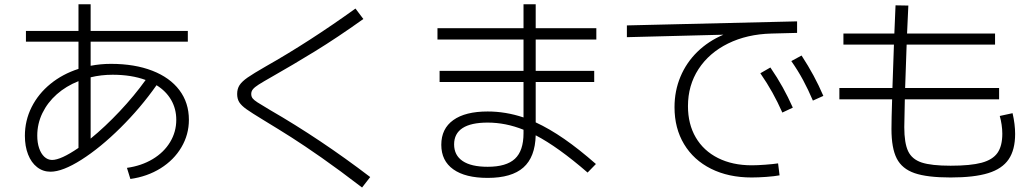

<svg xmlns="http://www.w3.org/2000/svg" viewBox="-20 -793 4728 878"><path d="M98.6 -651.4H338.9V-773.4H394.5V-651.4H838.9V-602.5H394.5V-492.2Q439.5 -501 487.3 -501Q595.7 -501 676.3 -469.7Q756.8 -438.5 800.3 -380.9Q843.8 -323.2 843.8 -245.1Q843.8 -177.7 809.6 -119.6Q775.4 -61.5 714.4 -23.4Q653.3 14.6 576.2 25.4L560.5 -25.4Q627 -34.7 678.2 -65.4Q729.5 -96.2 757.8 -143.1Q786.1 -189.9 786.1 -245.1Q786.1 -295.4 762.7 -335.9Q739.3 -376.5 695.8 -403.3Q623 -299.8 530.8 -208.5Q438.5 -117.2 352.3 -62.5Q266.1 -7.8 210.9 -7.8Q176.3 -7.8 149.7 -28.6Q123 -49.3 108.4 -86.7Q93.8 -124 93.8 -171.9Q93.8 -241.7 124.5 -303Q155.3 -364.3 210.7 -409.4Q266.1 -454.6 338.9 -478V-602.5H98.6ZM217.8 -61.5Q258.3 -61.5 338.9 -116.7V-421.9Q282.2 -399.4 239.7 -361.8Q197.3 -324.2 173.8 -275.6Q150.4 -227.1 150.4 -172.9Q150.4 -140.6 158.9 -115.5Q167.5 -90.3 182.6 -76.2Q197.8 -62 217.8 -61.5ZM646 -427.2Q581.1 -451.2 495.1 -451.2Q442.4 -451.2 394.5 -439.5V-159.2Q460.4 -212.9 527.1 -283.7Q593.8 -354.5 646 -427.2Z M1184.6 -244.1Q1129.9 -277.3 1106.9 -293.7Q1084 -310.1 1074.2 -325.4Q1064.5 -340.8 1064.5 -363.3Q1064.5 -386.7 1075.4 -403.6Q1086.4 -420.4 1112.3 -438.5Q1138.2 -456.5 1195.3 -489.3Q1393.1 -601.1 1605.5 -753.9L1641.6 -706.1Q1521 -620.1 1419.9 -558.1Q1318.8 -496.1 1227.5 -444.3Q1181.2 -418 1162.8 -406.2Q1144.5 -394.5 1136.7 -385Q1128.9 -375.5 1128.9 -363.3Q1128.9 -351.6 1135 -343.5Q1141.1 -335.4 1157.2 -325Q1173.3 -314.5 1214.8 -290Q1445.8 -156.7 1672.9 16.6L1635.7 64.5Q1532.7 -14.6 1450.9 -71.8Q1369.1 -128.9 1313.5 -164.3Q1257.8 -199.7 1184.6 -244.1Z M1998 -130.9Q1998 -204.6 2053 -243.9Q2107.9 -283.2 2210 -283.2Q2292.5 -283.2 2374 -255.9V-418H1990.2V-468.8H2374V-612.3H1980.5V-664.1H2374V-773.4H2429.7V-664.1H2707V-612.3H2429.7V-468.8H2697.3V-418H2429.7V-233.4Q2492.2 -204.6 2560.1 -157.7Q2627.9 -110.8 2705.1 -43L2667 -3.9Q2531.7 -121.1 2429.7 -174.3Q2427.2 -74.7 2373.5 -27.1Q2319.8 20.5 2210 20.5Q2107.9 20.5 2053 -18.6Q1998 -57.6 1998 -130.9ZM2210 -30.3Q2295.4 -30.3 2334.7 -66.9Q2374 -103.5 2374 -183.6V-199.7Q2292.5 -232.4 2210 -232.4Q2133.8 -232.4 2095.2 -207.3Q2056.6 -182.1 2056.6 -132.8Q2056.6 -83 2095.7 -56.6Q2134.8 -30.3 2210 -30.3Z M3064.5 -302.7Q3064.5 -377.4 3091.6 -442.1Q3118.7 -506.8 3168.9 -555.9Q3219.2 -605 3288.1 -634.3L2846.7 -623V-676.8L3625 -695.3V-642.6L3507.8 -639.6Q3396 -636.7 3309.3 -594Q3222.7 -551.3 3174.3 -477.1Q3126 -402.8 3126 -307.6Q3126 -225.6 3161.6 -164.6Q3197.3 -103.5 3263.4 -70.3Q3329.6 -37.1 3418 -37.1Q3443.4 -37.1 3479.5 -39.8Q3515.6 -42.5 3538.1 -45.9L3544.9 8.8Q3521.5 13.2 3484.4 15.9Q3447.3 18.6 3417 18.6Q3311.5 18.6 3231.7 -21.2Q3151.9 -61 3108.2 -133.8Q3064.5 -206.5 3064.5 -302.7ZM3457 -458 3502.9 -484.4Q3534.7 -438 3559.1 -394Q3583.5 -350.1 3605.5 -300.8L3557.6 -278.3Q3536.1 -326.7 3512.2 -369.6Q3488.3 -412.6 3457 -458ZM3598.6 -513.7 3645.5 -539.1Q3676.3 -491.7 3700.2 -447.5Q3724.1 -403.3 3745.1 -354.5L3697.3 -333Q3675.8 -383.3 3652.6 -426.5Q3629.4 -469.7 3598.6 -513.7Z M4056.6 -203.1Q4056.6 -246.1 4059.6 -338.9H3818.4V-390.6H4061L4067.9 -588.9H3836.9V-639.6H4069.8L4075.2 -768.6L4133.8 -767.6L4127.9 -639.6H4530.3V-588.9H4126L4119.1 -390.6H4548.8V-338.9H4117.7Q4115.2 -244.6 4115.2 -211.9Q4115.2 -138.7 4132.8 -101.6Q4150.4 -64.5 4194.8 -49.8Q4239.3 -35.2 4327.1 -35.2Q4418 -35.2 4468.8 -48.8Q4519.5 -62.5 4541.5 -94Q4563.5 -125.5 4563.5 -181.6Q4563.5 -201.2 4560.3 -222.9Q4557.1 -244.6 4551.8 -262.7L4610.4 -275.4Q4622.1 -224.1 4622.1 -180.7Q4622.1 -107.9 4592.5 -64.5Q4563 -21 4498.8 -1.2Q4434.6 18.6 4327.1 18.6Q4219.7 18.6 4162.4 -1.2Q4105 -21 4080.8 -68.1Q4056.6 -115.2 4056.6 -203.1Z"/></svg>

Font: Pretendard JP Light
Style: Regular
Weight: 300
Designer: Base glyphs from Inter by Rasmus Andersson; Hangeul glyphs from Noto Sans CJK(Source Han Sans) by Jang Soo-young and Kan
Foundry: Kil Hyung-jin
Version: Version 1.309